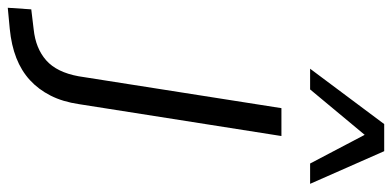

<svg xmlns="http://www.w3.org/2000/svg" viewBox="-396 -520 985 482"><g transform="rotate(90 96.0 -279.5)"><path d="M-125 193 -121 134 -71 128Q-23 123 7 96.5Q37 70 47 15L127 -494H197L117 14Q111 55 95.5 85.5Q80 116 56.5 137.5Q33 159 1 171.5Q-31 184 -72 188ZM28 -566 167 -752H235L317 -566H266L194 -703L80 -566Z"/></g></svg>

Font: Nunito Sans 7pt Light
Style: Italic
Weight: 300
Italic angle: -9°
Designer: Vernon Adams
Foundry: Vernon Adams
Version: Version 3.101;gftools[0.9.27]